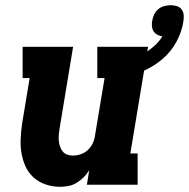

<svg xmlns="http://www.w3.org/2000/svg" viewBox="-20 -710 726 738"><path d="M210 8Q182 8 155.5 -1Q129 -10 109 -28Q89 -46 78 -70.5Q67 -95 62.5 -122Q58 -149 59.5 -178Q61 -207 65 -235L94 -410H67V-530H261L209 -216Q207 -204 206 -192.5Q205 -181 206 -169.5Q207 -158 210.5 -147.5Q214 -137 220.5 -128.5Q227 -120 237.5 -116Q248 -112 260 -112Q275 -112 290 -117Q305 -122 317 -133Q329 -144 336 -158.5Q343 -173 345 -188L382 -410H354V-530H549L481 -120H509V0H314L323 -56Q314 -41 301.5 -28.5Q289 -16 274 -7Q259 2 242.5 5Q226 8 210 8ZM455 -410 437 -469Q461 -474 484.5 -482.5Q508 -491 530 -503Q552 -515 571.5 -532Q591 -549 604 -570Q594 -572 585 -576.5Q576 -581 570.5 -589.5Q565 -598 564 -608.5Q563 -619 565 -630Q567 -642 572.5 -654Q578 -666 588 -674.5Q598 -683 611 -686.5Q624 -690 636 -690Q648 -690 659.5 -686.5Q671 -683 678 -674Q685 -665 686 -652.5Q687 -640 685 -628Q679 -588 658.5 -550Q638 -512 605.5 -484Q573 -456 534 -438.5Q495 -421 455 -410Z"/></svg>

Font: Iosevka Slab HvExObl
Style: Regular
Weight: 900
Width: 7
Italic angle: -9°
Monospace: yes
Designer: Belleve Invis
Foundry: Belleve Invis
Version: Version 11.1.1; ttfautohint (v1.8.3)